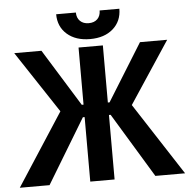

<svg xmlns="http://www.w3.org/2000/svg" viewBox="-58 -941 990 999"><g transform="rotate(-5 436.5 -441.5)"><path d="M272 -882.8H375Q375 -855 391.8 -838.4Q408.7 -821.8 437 -821.8Q465.8 -821.8 482.4 -838.1Q499 -854.5 499 -882.8H602.1Q602.1 -817.9 557.1 -778.3Q512.2 -738.8 437 -738.8Q362.3 -738.8 317.1 -778.3Q272 -817.9 272 -882.8ZM373 0V-336.9H363.8L160.2 0H4.9L250 -377.9L37.1 -700.2H179.2L363.8 -401.9H373V-700.2H500V-401.9H508.8L693.8 -700.2H835.9L623 -377.9L868.2 0H712.9L508.8 -336.9H500V0Z"/></g></svg>

Font: Fixel Text SemiBold
Style: Regular
Weight: 600
Width: 4
Designer: AlfaBravo + MacPaw
Foundry: Kyrylo Tkachov, Marchela Mozhyna, Serhii Makarenko, Maria Weinstein, Zakhar Kryvoshyya
Version: Version 1.211